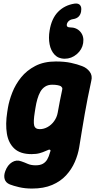

<svg xmlns="http://www.w3.org/2000/svg" viewBox="-20 -876 560 1115"><path d="M166 219Q125 219 91 211Q57 203 37 195Q13 185 7 164Q1 143 11 117Q24 82 50 66Q76 50 104 61Q122 67 141 75.5Q160 84 187 84Q213 84 229 75Q245 66 254.5 49.5Q264 33 270 10Q275 -1 272.5 -4.5Q270 -8 264 -7Q257 -5 243.5 1.5Q230 8 210.5 13.5Q191 19 163 19Q98 19 63.5 -13Q29 -45 20 -100Q11 -155 22 -225L26 -250Q33 -292 51.5 -339Q70 -386 102.5 -426.5Q135 -467 185 -493Q235 -519 304 -519Q355 -519 392 -511Q429 -503 457 -492Q484 -482 501 -459.5Q518 -437 510 -406Q498 -352 489 -305Q480 -258 472 -213.5Q464 -169 456.5 -122Q449 -75 440 -21Q433 22 414.5 64.5Q396 107 364 142Q332 177 283 198Q234 219 166 219ZM211 -126Q234 -126 256 -138Q278 -150 294 -172Q310 -194 315 -221Q321 -258 328 -291Q335 -324 341 -354Q343 -363 341 -366.5Q339 -370 334 -375Q327 -379 314 -381.5Q301 -384 283 -384Q259 -384 242 -373Q225 -362 214.5 -343.5Q204 -325 197 -300.5Q190 -276 186 -250L182 -225Q173 -169 178.5 -147.5Q184 -126 211 -126ZM386 -717Q425 -717 447 -691Q469 -665 463 -626Q457 -588 426 -561.5Q395 -535 356 -535Q318 -535 296.5 -561.5Q275 -588 281 -626Q287 -665 317.5 -691Q348 -717 386 -717ZM356 -535Q319 -535 297 -558.5Q275 -582 268 -619Q261 -656 268 -698Q279 -768 317 -807Q355 -846 413 -855Q436 -858 445.5 -845.5Q455 -833 451 -812V-809Q444 -771 405 -765Q390 -763 380.5 -755Q371 -747 368 -735Q365 -717 386 -717Z"/></svg>

Font: Winky Sans
Style: Bold Italic
Weight: 700
Italic angle: -8.97852°
Designer: Simon Atzbach
Foundry: typofactur
Version: Version 1.205